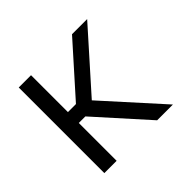

<svg xmlns="http://www.w3.org/2000/svg" viewBox="-131 -685 841 841"><g transform="rotate(-45 289.5 -265.0)"><path d="M152.3 -301.8H202.1L406.2 -530.3H500L262.7 -264.2L501 0H403.3L192.9 -234.4H152.3V0H76.2V-530.3H152.3Z"/></g></svg>

Font: Pretendard Light
Style: Regular
Weight: 300
Designer: Base glyphs from Inter by Rasmus Andersson; Hangeul glyphs from Noto Sans CJK(Source Han Sans) by Jang Soo-young and Kan
Foundry: Kil Hyung-jin
Version: Version 1.309